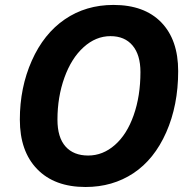

<svg xmlns="http://www.w3.org/2000/svg" viewBox="-20 -745 770 775"><path d="M425.8 -599.1C464.2 -599.1 494 -586.5 515.1 -561.3C536.3 -536.1 546.9 -500.3 546.9 -454.1C546.9 -389.6 537.8 -331.5 519.5 -279.8C501.3 -228 476 -188 443.6 -159.7C411.2 -131.3 375.3 -117.2 335.9 -117.2C296.5 -117.2 266 -129.4 244.4 -153.8C222.7 -178.2 211.9 -214.4 211.9 -262.2C211.9 -323.1 221.3 -379.6 240 -431.6C258.7 -483.7 284.5 -524.7 317.4 -554.4C350.3 -584.2 386.4 -599.1 425.8 -599.1ZM699.2 -458C699.2 -542.3 676.4 -607.9 630.9 -654.8C585.3 -701.7 521 -725.1 438 -725.1C363.8 -725.1 298.3 -705.7 241.7 -667C185.1 -628.3 140.6 -572.7 108.4 -500.2C76.2 -427.8 60.1 -348.5 60.1 -262.2C60.1 -176.9 83.4 -110.3 130.1 -62.3C176.8 -14.2 241.9 9.8 325.2 9.8C398.1 9.8 462.6 -8.8 518.6 -45.9C574.5 -83 618.7 -137.9 650.9 -210.7C683.1 -283.4 699.2 -365.9 699.2 -458Z"/></svg>

Font: OpenSans
Style: Bold Italic
Weight: 700
Italic angle: -12°
Foundry: Ascender Corporation
Version: Version 1.10; ttfautohint (v1.2) -l 8 -r 50 -G 200 -x 14 -D 